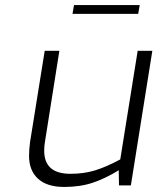

<svg xmlns="http://www.w3.org/2000/svg" viewBox="-20 -734 623 760"><path d="M95 -117Q95 -142 99 -172L157 -533H215L158 -173Q155 -158 155 -137Q155 -46 259 -46Q312 -46 356 -59.5Q400 -73 456 -103L525 -533H583L498 0H451L450 -60Q396 -27 346.5 -10.5Q297 6 234 6Q166 6 130.5 -26.5Q95 -59 95 -117ZM273 -714H533L527 -679H267Z"/></svg>

Font: Exo Light
Style: Italic
Weight: 300
Italic angle: -9°
Designer: Natanael Gama
Foundry: Natanael Gama
Version: Version 1.500; ttfautohint (v1.6)